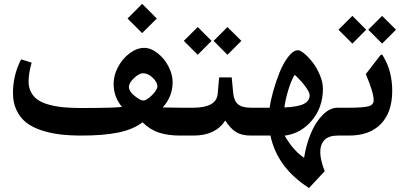

<svg xmlns="http://www.w3.org/2000/svg" viewBox="-20 -699 2084 990"><path d="M712.9 -679.2 788.6 -603.5 712.9 -528.3 637.7 -603.5ZM717.8 -321.3Q697.3 -321.3 671.1 -296.4Q645 -271.5 644.5 -251Q645 -227.5 674.6 -204.1Q704.1 -180.7 718.3 -180.7Q735.8 -180.7 763.7 -208.3Q791.5 -235.8 791.5 -253.9Q791.5 -275.4 767.3 -298.3Q743.2 -321.3 717.8 -321.3ZM609.4 -147.5Q565.4 -198.7 565.9 -268.1Q565.9 -311.5 589.1 -354.5Q612.3 -397.5 649.2 -424.8Q686 -452.1 723.6 -452.1Q757.8 -452.1 792.2 -425.3Q826.7 -398.4 848.4 -357.2Q870.1 -315.9 870.1 -275.9Q870.1 -200.2 818.8 -145Q874.5 -143.6 911.6 -143.6H927.7Q939.9 -143.6 939.9 -96.2V-60.5Q939.9 0 927.7 0H907.2Q847.2 0 800.5 -14.9Q753.9 -29.8 714.8 -68.4Q666.5 -31.2 589.8 -15.6Q513.2 0 400.4 0Q338.9 0 288.6 -6.1Q238.3 -12.2 192.1 -27.6Q146 -43 114.7 -67.6Q83.5 -92.3 65.2 -130.9Q46.9 -169.4 46.9 -220.2Q46.9 -311.5 88.9 -393.1L143.1 -376Q127.4 -320.8 127.4 -279.3Q127.4 -246.6 140.9 -222.2Q154.3 -197.8 177.5 -182.6Q200.7 -167.5 236.3 -158.2Q272 -148.9 310.8 -145.5Q349.6 -142.1 399.9 -142.1Q557.1 -142.1 609.4 -147.5Z M1152.8 -559.6 1224.6 -488.3 1152.8 -416.5 1081.5 -488.3ZM999.5 -559.6 1070.8 -488.3 999.5 -416.5 927.7 -488.3ZM922.9 -143.6H976.1Q1096.7 -143.6 1102.5 -215.8L1109.9 -299.8H1174.8L1182.6 -217.3Q1186.5 -179.2 1207.3 -161.4Q1228 -143.6 1273.4 -143.6H1283.2Q1295.4 -143.6 1295.4 -96.2V-60.5Q1295.4 0 1283.2 0H1272.9Q1226.1 0 1196.8 -18.3Q1167.5 -36.6 1141.6 -77.6Q1091.3 0 978.5 0H922.9Q896 0 896 -70.3V-86.4Q896 -143.6 922.9 -143.6Z M1446.3 -145Q1516.6 -147.9 1546.6 -163.3Q1576.7 -178.7 1576.7 -208Q1576.7 -221.7 1556.2 -250.7Q1535.6 -279.8 1499.5 -313.5Q1481 -283.7 1466.1 -233.6Q1451.2 -183.6 1446.3 -145ZM1645 -241.7Q1645 -146 1588.6 -78.4Q1532.2 -10.7 1447.8 0.5Q1492.7 78.1 1547.9 114.3Q1558.6 46.4 1583 -11.7Q1607.4 -69.8 1644 -106.7Q1680.7 -143.6 1721.2 -143.6H1731.4Q1743.7 -143.6 1743.7 -96.2V-60.5Q1743.7 0 1731.4 0H1722.2Q1675.3 0 1653.3 22.7Q1631.3 45.4 1631.3 85Q1631.3 106.4 1637.5 131.6Q1643.6 156.7 1654.3 183.6L1573.2 270.5Q1408.7 164.6 1374.5 0H1278.3Q1251.5 0 1251.5 -70.3V-86.4Q1251.5 -143.6 1278.3 -143.6H1370.6Q1375 -179.7 1388.7 -228.8Q1402.3 -277.8 1421.6 -325.7Q1440.9 -373.5 1466.6 -406.7Q1492.2 -439.9 1516.6 -439.9Q1528.8 -439.9 1550.3 -421.9Q1571.8 -403.8 1592.8 -376.5Q1613.8 -349.1 1629.4 -312Q1645 -274.9 1645 -241.7Z M2002.4 -230Q2002.4 -120.6 1944.3 -60.3Q1886.2 0 1780.3 0H1726.6Q1699.7 0 1699.7 -70.3V-86.4Q1699.7 -143.6 1726.6 -143.6H1782.2Q1848.6 -143.6 1877.7 -150.4Q1906.7 -157.2 1906.7 -182.1Q1906.7 -221.7 1866.2 -316.9L1932.6 -402.8Q1939.5 -411.6 1941.7 -414.3Q1943.8 -417 1947 -417.5Q1950.2 -418 1952.4 -414.6Q1954.6 -411.1 1959.5 -402.8Q2002.4 -328.6 2002.4 -230ZM1950.2 -617.2 2022 -545.9 1950.2 -474.1 1878.9 -545.9ZM1796.9 -617.2 1868.2 -545.9 1796.9 -474.1 1725.1 -545.9Z"/></svg>

Font: Sahel SemiBold WOL
Style: SemiBold-WOL
Weight: 600
Foundry: Saber Rastikerdar (saber.rastikerdar@gmail.com)
Version: Version 3.4.0